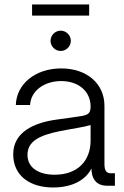

<svg xmlns="http://www.w3.org/2000/svg" viewBox="-20 -831 556 859"><path d="M217.3 7.8C312 7.8 367.2 -32.2 388.7 -77.1L390.1 -62.5C394.5 -21.5 418.9 0 459 0H494.1V-55.7H476.6C455.6 -55.7 447.3 -67.9 447.3 -97.2V-357.4C447.3 -456.5 369.1 -524.9 253.9 -524.9C137.2 -524.9 53.7 -454.6 50.8 -361.3H114.7C117.2 -421.9 174.8 -468.3 253.9 -468.3C333 -468.3 385.3 -420.9 385.3 -355C385.3 -326.2 376.5 -318.4 348.1 -312.5C316.9 -307.6 280.8 -302.2 232.9 -295.9C131.8 -282.2 39.1 -239.7 39.1 -141.1C39.1 -41 118.7 7.8 217.3 7.8ZM225.1 -49.3C153.3 -49.3 103 -80.1 103 -138.2C103 -195.8 150.4 -225.1 249.5 -244.6C307.1 -256.3 348.6 -260.7 385.3 -271.5V-201.7C385.3 -112.3 327.6 -49.3 225.1 -49.3ZM251.5 -603C276.4 -603 296.9 -623.5 296.9 -648.4C296.9 -673.3 276.4 -693.8 251.5 -693.8C226.6 -693.8 206.1 -673.3 206.1 -648.4C206.1 -623.5 226.6 -603 251.5 -603ZM378.9 -811H123.5V-761.2H378.9Z"/></svg>

Font: Raveo Display Display Light
Style: Regular
Weight: 300
Designer: Jakub Foglar, Rasmus Andersson (Inter)
Foundry: Jakubfoglar.com
Version: Version 1.100;Glyphs 3.2.3 (3260)